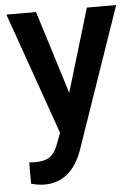

<svg xmlns="http://www.w3.org/2000/svg" viewBox="-53 -569 593 825"><g transform="rotate(-5 243.5 -157.0)"><path d="M245.6 -169.9 353 -528.3H479.5L269.5 80.1Q221.2 213.4 105.5 213.4Q79.6 213.4 48.3 204.6V112.8L70.8 114.3Q115.7 114.3 138.4 97.9Q161.1 81.5 174.3 43L191.4 -2.4L5.9 -528.3H133.8Z"/></g></svg>

Font: Vazir Medium FD-UI
Style: Medium-FD-UI
Weight: 500
Designer: Saber Rastikerdar
Foundry: Saber Rastikerdar
Version: Version 30.1.0